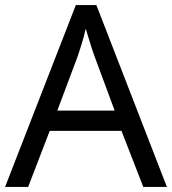

<svg xmlns="http://www.w3.org/2000/svg" viewBox="-20 -830 679 757"><path d="M545 -93 459 -314H176L91 -93H0L279 -810H360L638 -93ZM352 -610Q349 -618 342 -639Q335 -660 328.5 -682.5Q322 -705 318 -717Q311 -686 302 -656.5Q293 -627 287 -610L206 -394H432Z"/></svg>

Font: Noto Sans Telugu UI
Style: Regular
Weight: 400
Designer: Jelle Bosma - Monotype Design Team
Foundry: Monotype Imaging Inc.
Version: Version 2.005; ttfautohint (v1.8.4.7-5d5b)